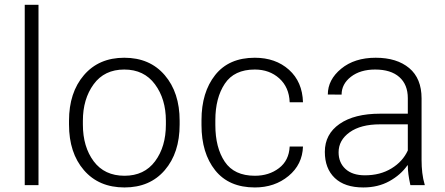

<svg xmlns="http://www.w3.org/2000/svg" viewBox="-20 -782 1879 811"><path d="M142.6 0H84.5V-761.7H142.6Z M271.5 -272Q271.5 -391.1 334.5 -464.6Q397.5 -538.1 504.9 -538.1Q612.8 -538.1 675.8 -464.6Q738.8 -391.1 738.8 -272V-255.9Q738.8 -136.2 676 -63.2Q613.3 9.8 505.9 9.8Q397.5 9.8 334.5 -63.2Q271.5 -136.2 271.5 -255.9ZM330.1 -255.9Q330.1 -162.1 375.7 -100.8Q421.4 -39.6 505.9 -39.6Q589.4 -39.6 635 -100.8Q680.7 -162.1 680.7 -255.9V-272Q680.7 -363.8 634.5 -426Q588.4 -488.3 504.9 -488.3Q420.9 -488.3 375.5 -426Q330.1 -363.8 330.1 -272Z M1056.6 -39.6Q1116.2 -39.6 1158.4 -71.8Q1200.7 -104 1203.6 -163.1H1259.8Q1257.3 -86.9 1198.7 -38.6Q1140.1 9.8 1056.6 9.8Q946.8 9.8 888.9 -62.7Q831.1 -135.3 831.1 -253.9V-274.4Q831.1 -392.1 888.9 -465.1Q946.8 -538.1 1056.2 -538.1Q1144 -538.1 1200.7 -487.3Q1257.3 -436.5 1259.8 -350.1H1203.6Q1201.2 -413.6 1159.7 -450.9Q1118.2 -488.3 1056.2 -488.3Q969.2 -488.3 929.4 -428.2Q889.6 -368.2 889.6 -274.4V-253.9Q889.6 -158.2 929.4 -98.9Q969.2 -39.6 1056.6 -39.6Z M1713.4 0Q1707.5 -27.3 1705.1 -45.9Q1702.6 -64.5 1702.6 -83.5L1701.2 -84Q1672.4 -43 1624.5 -16.6Q1576.7 9.8 1514.6 9.8Q1436 9.8 1394 -30.3Q1352.1 -70.3 1352.1 -140.6Q1352.1 -215.3 1414.3 -258.5Q1476.6 -301.8 1585.9 -301.8H1702.6V-367.2Q1702.6 -424.8 1666.7 -456.5Q1630.9 -488.3 1564.5 -488.3Q1502 -488.3 1462.4 -457.8Q1422.9 -427.2 1422.9 -382.3L1364.7 -382.8Q1364.7 -445.3 1421.1 -491.7Q1477.5 -538.1 1566.9 -538.1Q1656.2 -538.1 1708.5 -494.4Q1760.7 -450.7 1760.7 -366.2V-106.4Q1760.7 -78.1 1763.7 -52.2Q1766.6 -26.4 1774.4 0ZM1521.5 -41.5Q1585.9 -41.5 1633.5 -70.6Q1681.2 -99.6 1702.6 -146.5V-256.8H1585Q1503.9 -256.8 1457 -223.4Q1410.2 -189.9 1410.2 -138.7Q1410.2 -95.2 1439.2 -68.4Q1468.3 -41.5 1521.5 -41.5Z"/></svg>

Font: Roboto Web
Style: Light
Weight: 300
Designer: Google
Version: Version 1.200310; 2013